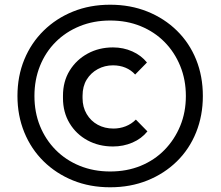

<svg xmlns="http://www.w3.org/2000/svg" viewBox="-20 -759 935 814"><path d="M447 35Q361 35 289.5 6Q218 -23 165 -75Q112 -127 83 -198Q54 -269 54 -352Q54 -436 83 -506.5Q112 -577 165 -629Q218 -681 289.5 -710Q361 -739 447 -739Q533 -739 605 -710Q677 -681 730 -629Q783 -577 811.5 -506.5Q840 -436 840 -352Q840 -269 811.5 -198Q783 -127 730 -75Q677 -23 605 6Q533 35 447 35ZM459 -138Q399 -138 351 -164Q303 -190 275 -236.5Q247 -283 247 -343V-353Q247 -414 275.5 -460Q304 -506 352 -532Q400 -558 459 -558Q503 -558 541 -541Q579 -524 603 -494L553 -443Q536 -462 512 -472Q488 -482 459 -482Q424 -482 394.5 -466Q365 -450 347.5 -421.5Q330 -393 330 -353V-343Q330 -305 347.5 -275.5Q365 -246 394.5 -230Q424 -214 461 -214Q488 -214 512.5 -223.5Q537 -233 556 -252L605 -202Q580 -171 541.5 -154.5Q503 -138 459 -138ZM447 -32Q518 -32 576.5 -56Q635 -80 677.5 -123.5Q720 -167 744 -225Q768 -283 768 -352Q768 -421 744 -479.5Q720 -538 677.5 -581Q635 -624 576.5 -648Q518 -672 447 -672Q377 -672 318 -648Q259 -624 216 -581Q173 -538 149.5 -479.5Q126 -421 126 -352Q126 -283 149.5 -225Q173 -167 216 -123.5Q259 -80 318 -56Q377 -32 447 -32Z"/></svg>

Font: SUSE Medium
Style: Regular
Weight: 500
Designer: Rene Bieder
Foundry: SUSE
Version: Version 1.000